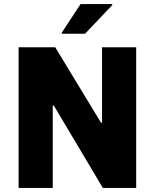

<svg xmlns="http://www.w3.org/2000/svg" viewBox="-20 -919 757 939"><path d="M71 0V-688H250L474 -319H479V-688H646V0H483L243 -403H238V0ZM282 -754V-759L374 -899H529V-894L396 -754Z"/></svg>

Font: Saira
Style: Bold
Weight: 700
Designer: Hector Gatti with collaboration of the Omnibus-Type team
Foundry: Omnibus-Type
Version: Version 1.100; ttfautohint (v1.8.3)